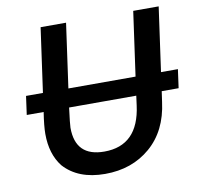

<svg xmlns="http://www.w3.org/2000/svg" viewBox="-80 -790 914 884"><g transform="rotate(-10 377.5 -348.5)"><path d="M657 -271 664 -320H743L755 -407H676L718 -707H599L557 -407H243L285 -707H166L124 -407H45L33 -320H112Q102 -256 102 -219Q102 -125 149 -65Q216 10 342 10Q468 10 554 -64Q640 -138 657 -271ZM356 -92Q221 -92 221 -227Q221 -242 231 -320H545L539 -275Q515 -92 356 -92Z"/></g></svg>

Font: Brisa Sans Medium
Style: Italic
Weight: 600
Italic angle: -8°
Designer: Dalton Maag Ltd
Foundry: Dalton Maag Ltd
Version: Version 1.101;July 10, 2019;FontCreator 11.5.0.2425 64-bit